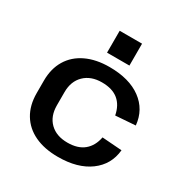

<svg xmlns="http://www.w3.org/2000/svg" viewBox="-172 -884 995 1033"><g transform="rotate(30 325.0 -368.0)"><path d="M328 9Q244 9 183.5 -19.5Q123 -48 90.5 -102Q58 -156 58 -231V-309Q58 -383 90.5 -437Q123 -491 184 -520Q245 -549 328 -549Q451 -549 524.5 -495Q598 -441 607 -347L484 -338Q473 -396 436 -426.5Q399 -457 334 -457Q266 -457 225.5 -417.5Q185 -378 185 -311V-229Q185 -161 225 -122Q265 -83 334 -83Q398 -83 435.5 -114Q473 -145 484 -202L607 -193Q598 -100 524 -45.5Q450 9 328 9ZM416 -745V-609H277V-745Z"/></g></svg>

Font: Pathway Extreme 12pt SemiBold
Style: Regular
Weight: 600
Version: Version 1.001;gftools[0.9.26]